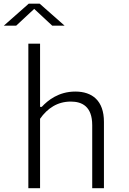

<svg xmlns="http://www.w3.org/2000/svg" viewBox="-40 -996 680 1016"><path d="M172 0V-367.5C211 -423 264 -458.5 334.5 -458.5C394 -458.5 448 -433 448 -333.5V0H510V-351C510 -464 447.5 -511.5 358.5 -511.5C270.5 -511.5 213 -465 181 -430.5H172V-765H110V0ZM-20 -860H45.5L141 -949L236.5 -860H302L170 -976.5H112Z"/></svg>

Font: Monaspace Neon ExtraLight
Style: Regular
Weight: 200
Designer: Riley Cran & the Lettermatic Team
Foundry: Lettermatic
Version: Version 1.200 (Monaspace Neon)